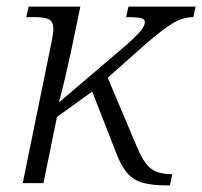

<svg xmlns="http://www.w3.org/2000/svg" viewBox="-20 -556 614 583"><path d="M487 7Q442 7 413.5 -1Q385 -9 366 -31Q347 -53 331 -96L260 -278L153 -201L112 0H49L133 -411Q142 -453 142 -468Q142 -491 128 -497.5Q114 -504 86 -504H60L67 -536H224L194 -392Q185 -351 177.5 -319Q170 -287 159 -245L362 -418Q393 -445 406.5 -461.5Q420 -478 420 -489Q420 -497 410 -500.5Q400 -504 363 -504L370 -536H574L567 -504Q536 -504 505.5 -486Q475 -468 422 -422L307 -320L395 -112Q414 -65 436 -46Q458 -27 503 -27L496 7Z"/></svg>

Font: Noto Serif Light
Style: Italic
Weight: 300
Italic angle: -12°
Designer: Monotype Design Team
Foundry: Monotype Imaging Inc.
Version: Version 2.013